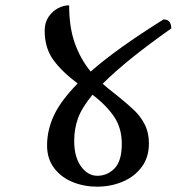

<svg xmlns="http://www.w3.org/2000/svg" viewBox="-20 -685 700 722"><path d="M420 -326Q462 -292 485.5 -269.5Q509 -247 524.5 -216.5Q540 -186 540 -146Q540 -93 512.5 -56.5Q485 -20 440.5 -1.5Q396 17 345 17Q296 17 253 -0.5Q210 -18 183.5 -53Q157 -88 157 -138Q157 -196 183 -251.5Q209 -307 272 -371Q212 -416 180 -460.5Q148 -505 148 -570Q148 -600 162.5 -621.5Q177 -643 198 -654Q219 -665 240 -665Q240 -582 261.5 -522Q283 -462 321 -416Q419 -502 595 -612Q624 -612 624 -578Q455 -459 366 -370Q384 -354 420 -326ZM438 -144Q438 -203 409.5 -245.5Q381 -288 328 -329Q287 -279 273 -239.5Q259 -200 259 -155Q259 -95 284.5 -59.5Q310 -24 346 -24Q384 -24 411 -52Q438 -80 438 -144Z"/></svg>

Font: Arya
Style: Regular
Weight: 400
Designer: Eduardo Rodriguez Tunni, Modular Infotech
Foundry: Eduardo Rodriguez Tunni, Modular Infotech
Version: Version 1.002